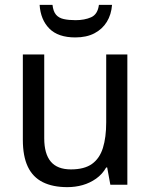

<svg xmlns="http://www.w3.org/2000/svg" viewBox="-20 -760 623 790"><path d="M504 -536V0H434L421 -71H417Q401 -43 375.5 -25Q350 -7 320 1.5Q290 10 257 10Q197 10 156 -10.5Q115 -31 94.5 -74Q74 -117 74 -185V-536H162V-191Q162 -127 189 -95Q216 -63 272 -63Q327 -63 358.5 -85.5Q390 -108 403.5 -151.5Q417 -195 417 -257V-536ZM441 -740Q438 -700 419.5 -670Q401 -640 368.5 -623Q336 -606 290 -606Q219 -606 183 -642.5Q147 -679 143 -740H196Q199 -713 210.5 -699.5Q222 -686 242.5 -681.5Q263 -677 291 -677Q328 -677 355 -689Q382 -701 387 -740Z"/></svg>

Font: Noto Sans Display
Style: Regular
Weight: 400
Designer: Monotype Design Team
Foundry: Monotype Imaging Inc.
Version: Version 2.003